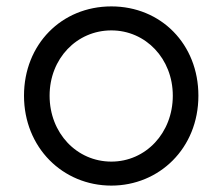

<svg xmlns="http://www.w3.org/2000/svg" viewBox="-20 -568 695 600"><path d="M328 12C477 12 600 -104 600 -269C600 -430 483 -548 328 -548C172 -548 55 -429 55 -269C55 -107 176 12 328 12ZM135 -269C135 -385 220 -473 328 -473C435 -473 520 -385 520 -269C520 -152 435 -63 328 -63C220 -63 135 -152 135 -269Z"/></svg>

Font: Mluvka
Style: Regular
Weight: 400
Designer: Modified by Jiří Krblich, Original typeface by Gumpita Rahayu
Foundry: Gumpita Rahayu & Jiří Krblich
Version: Version 2.000;Glyphs 3.1.1 (3134)